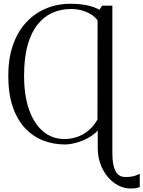

<svg xmlns="http://www.w3.org/2000/svg" viewBox="-20 -774 780 1044"><path d="M691 251Q655 251 622.5 234Q590 217 565 186.8Q540 156.5 525.8 116.8Q511.5 77 511.5 31.5V-64.5Q493 -43 461.8 -25.5Q430.5 -8 395.8 1.8Q361 11.5 332.5 11.5Q269.5 11.5 213.8 -10.5Q158 -32.5 115.5 -78Q73 -123.5 49 -194.2Q25 -265 25 -363Q25 -455.5 50.2 -528.2Q75.5 -601 121.2 -651Q167 -701 228.8 -727.2Q290.5 -753.5 363 -753.5Q414.5 -753.5 453.8 -745Q493 -736.5 521.5 -720.5L534.5 -743H591V60.5Q591 121.5 607.2 155Q623.5 188.5 663 188.5Q692.5 188.5 713 182Q733.5 175.5 740 170.5V243Q733 246 722.2 248.5Q711.5 251 691 251ZM331.5 -18Q359 -18 391.2 -27Q423.5 -36 454.5 -59Q485.5 -82 510 -124L510.5 -663Q498.5 -680.5 477 -694.5Q455.5 -708.5 427.2 -716.8Q399 -725 366 -725Q311 -725 264.5 -704.2Q218 -683.5 183.5 -639.8Q149 -596 130 -527.8Q111 -459.5 111 -364Q110.5 -258.5 137.2 -180.5Q164 -102.5 213.5 -60.2Q263 -18 331.5 -18Z"/></svg>

Font: Merriweather 120pt Light
Style: Regular
Weight: 300
Version: Version 2.100